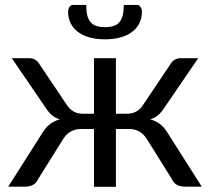

<svg xmlns="http://www.w3.org/2000/svg" viewBox="-20 -736 828 757"><path d="M775.5 0H713.5Q689.5 0 676.8 -7.5Q664 -15 657 -31L558.5 -188.5Q534 -227.5 488 -227.5H437V0.5H350.5V-227.5H300Q277.5 -227.5 259.2 -217.5Q241 -207.5 229.5 -188.5L131 -31Q123.5 -15 110.8 -7.5Q98 0 74 0H12.5L145.5 -209.5Q158.5 -231.5 175 -245Q191.5 -258.5 215.5 -265.5Q196.5 -271.5 183.2 -283.2Q170 -295 158.5 -313.5L26.5 -506.5H96.5Q109.5 -506.5 120 -499.8Q130.5 -493 136.5 -481.5L244 -321.5Q255 -305 270.5 -296.2Q286 -287.5 307 -287.5H350.5V-506.5H437V-287.5H479.5Q522 -287.5 543.5 -321.5L651 -481.5Q657 -493 667.8 -499.8Q678.5 -506.5 691.5 -506.5H761.5L629.5 -313.5Q618 -295 604.8 -283.2Q591.5 -271.5 572.5 -265.5Q596.5 -258.5 613 -245Q629.5 -231.5 642.5 -209.5ZM394 -629Q414.5 -629 428.5 -633.8Q442.5 -638.5 451.2 -649Q460 -659.5 464 -676Q468 -692.5 468 -716.5H520Q529.5 -716.5 534.5 -708Q539.5 -699.5 539.5 -689.5Q539.5 -664.5 529.5 -644.5Q519.5 -624.5 500.8 -610.2Q482 -596 455 -588.5Q428 -581 394 -581Q360 -581 333 -588.5Q306 -596 287.2 -610.2Q268.5 -624.5 258.5 -644.5Q248.5 -664.5 248.5 -689.5Q248.5 -699.5 253.5 -708Q258.5 -716.5 268 -716.5H320Q320 -692.5 324 -676Q328 -659.5 336.8 -649Q345.5 -638.5 359.5 -633.8Q373.5 -629 394 -629Z"/></svg>

Font: Lato-Regular
Style: Regular
Weight: 400
Designer: Lukasz Dziedzic with Adam Twardoch and Botio Nikoltchev
Foundry: tyPoland Lukasz Dziedzic
Version: Version 2.015; 2015-08-06; http://www.latofonts.com/